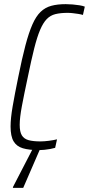

<svg xmlns="http://www.w3.org/2000/svg" viewBox="-20 -716 429 926"><path d="M168 8Q120 8 90 -1Q60 -10 45.5 -34.5Q31 -59 31 -106Q31 -145 41 -203Q51 -261 68 -344Q86 -434 102.5 -496.5Q119 -559 136.5 -598.5Q154 -638 176 -659Q198 -680 227.5 -688Q257 -696 297 -696Q313 -696 330.5 -694.5Q348 -693 363.5 -690.5Q379 -688 389 -684L380 -644Q370 -647 357 -649Q344 -651 331 -652.5Q318 -654 306 -654Q272 -654 247.5 -648Q223 -642 205.5 -624Q188 -606 173.5 -572Q159 -538 145 -482.5Q131 -427 114 -344Q96 -260 85.5 -204Q75 -148 75 -114Q75 -80 85.5 -63Q96 -46 118 -40Q140 -34 175 -34Q193 -34 216 -37Q239 -40 255 -44L246 -3Q236 0 222.5 2.5Q209 5 194.5 6.5Q180 8 168 8ZM42 190 43 185 148 -18H181L180 -13L92 190Z"/></svg>

Font: Saira Condensed ExtraLight
Style: Italic
Weight: 250
Width: 3
Italic angle: -12°
Designer: Hector Gatti with collaboration of the Omnibus-Type team
Foundry: Omnibus-Type
Version: Version 1.101